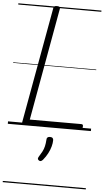

<svg xmlns="http://www.w3.org/2000/svg" viewBox="-85 -1043 851 1570"><g transform="rotate(5 341.0 -257.5)"><path d="M140 0Q112 0 116 -23L288 -975Q289 -985 295.5 -989.5Q302 -994 317 -994Q331 -994 337.5 -989.5Q344 -985 342 -974L176 -50H599Q609 -50 612 -44Q615 -38 613 -25Q611 -12 605.5 -6Q600 0 591 0ZM280 277Q271 271 270 264Q269 257 275 247Q291 222 302 201Q313 180 318.5 156.5Q324 133 326 101Q326 89 333 83Q340 77 353 77Q368 77 375 84Q382 91 381 103Q381 125 373.5 153Q366 181 351 210Q336 239 313 267Q305 276 297 279.5Q289 283 280 277ZM0 469H682V479H0ZM0 -20H682V0H0ZM0 -505H682V-500H0ZM0 -989H682V-979H0Z"/></g></svg>

Font: Playwrite DE VA Guides
Style: Regular
Weight: 400
Designer: Veronika Burian, José Scaglione
Foundry: TypeTogether
Version: Version 1.003